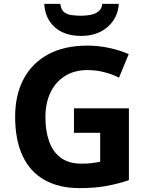

<svg xmlns="http://www.w3.org/2000/svg" viewBox="-20 -959 764 989"><path d="M361 -401H644V-31Q588 -12 527.5 -1Q467 10 390 10Q284 10 209.5 -32Q135 -74 96.5 -156Q58 -238 58 -358Q58 -470 101.5 -552Q145 -634 228 -679Q311 -724 431 -724Q488 -724 543 -712Q598 -700 643 -680L593 -559Q560 -576 518 -587Q476 -598 430 -598Q364 -598 315.5 -568Q267 -538 240.5 -483.5Q214 -429 214 -355Q214 -285 233 -231Q252 -177 293 -146.5Q334 -116 400 -116Q432 -116 454.5 -119Q477 -122 496 -126V-275H361ZM592 -939Q587 -866 534 -820Q481 -774 398 -774Q312 -774 262 -819Q212 -864 208 -939H291Q294 -911 308.5 -898Q323 -885 347 -881.5Q371 -878 399 -878Q423 -878 446.5 -882.5Q470 -887 487 -900Q504 -913 507 -939Z"/></svg>

Font: Noto Sans Adlam
Style: Regular
Weight: 400
Designer: Mark Jamra, Neil Patel
Foundry: JamraPatel LLC
Version: Version 3.001